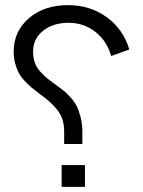

<svg xmlns="http://www.w3.org/2000/svg" viewBox="-20 -728 557 748"><path d="M300.8 -214.8V-167H230V-214.8Q230 -242.2 222.7 -264.2Q215.3 -286.1 199.2 -304.7Q183.1 -323.2 170.4 -334.2Q157.7 -345.2 133.8 -362.8Q113.8 -377.9 103.5 -386.5Q93.3 -395 77.4 -411.6Q61.5 -428.2 53.7 -442.9Q45.9 -457.5 39.6 -479.2Q33.2 -501 33.2 -525.9Q33.2 -606 92.5 -657Q151.9 -708 245.1 -708Q330.6 -708 395.3 -661.4Q460 -614.7 483.9 -535.2L413.1 -509.8Q396.5 -568.8 351.3 -604Q306.2 -639.2 247.1 -639.2Q186.5 -639.2 147.7 -607.9Q108.9 -576.7 108.9 -527.8Q108.9 -503.9 115.2 -484.9Q121.6 -465.8 136.5 -449.5Q151.4 -433.1 162.4 -424.1Q173.3 -415 195.8 -398.9Q214.8 -385.3 226.8 -375.7Q238.8 -366.2 254.4 -349.1Q270 -332 278.8 -314.5Q287.6 -296.9 294.2 -271Q300.8 -245.1 300.8 -214.8ZM311 0H220.2V-85H311Z"/></svg>

Font: LT Superior
Style: Regular
Weight: 400
Designer: Daniel Lyons
Foundry: LyonsType
Version: Version 1.000